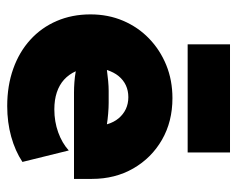

<svg xmlns="http://www.w3.org/2000/svg" viewBox="-83 -564 661 535"><g transform="rotate(90 247.5 -296.5)"><path d="M275.7 13.9Q218.8 13.9 171.9 -2.8Q125 -19.4 91 -50.3Q56.9 -81.2 38.5 -124Q20.1 -166.7 20.1 -218.1Q20.1 -267.4 37.8 -309Q55.6 -350.7 87.2 -381.2Q118.8 -411.8 161.1 -429.2Q203.5 -446.5 253.5 -446.5Q318.8 -446.5 369.4 -417.4Q420.1 -388.2 449.3 -337.5Q478.5 -286.8 478.5 -222.2V-172.2H237.5Q224.3 -172.2 209.4 -173.3Q194.4 -174.3 178.5 -177.1Q187.5 -157.6 202.1 -144.4Q216.7 -131.2 237.5 -124.3Q258.3 -117.4 284.7 -117.4Q318.8 -117.4 348.6 -128.1Q378.5 -138.9 399.3 -157.6L431.2 -28.5Q400.7 -8.3 360.8 2.8Q320.8 13.9 275.7 13.9ZM175 -263.9Q190.3 -266 205.6 -267.4Q220.8 -268.8 233.3 -268.8H266.7Q279.9 -268.8 296.5 -267.4Q313.2 -266 326.4 -263.9Q320.8 -283.3 309.7 -296.5Q298.6 -309.7 283.7 -316.7Q268.8 -323.6 250.7 -323.6Q232.6 -323.6 217.7 -316.7Q202.8 -309.7 192 -296.5Q181.2 -283.3 175 -263.9ZM103.5 -488.9V-606.9H404.9V-488.9Z"/></g></svg>

Font: Afacad Flux Black
Style: Regular
Weight: 900
Designer: Kristian Moeller
Foundry: Dicotype
Version: Version 1.100